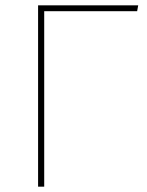

<svg xmlns="http://www.w3.org/2000/svg" viewBox="-20 -701 552 721"><path d="M499 -681 495 -659H146V0H123V-681Z"/></svg>

Font: FiraGO Thin
Style: Regular
Weight: 100
Designer: bBox Type
Foundry: bBox Type GmbH
Version: Version 1.001;PS 001.001;hotconv 1.0.88;makeotf.lib2.5.64775